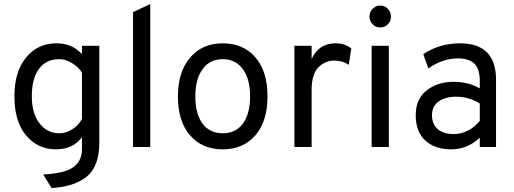

<svg xmlns="http://www.w3.org/2000/svg" viewBox="-20 -742 2592 969"><path d="M240.2 207Q229.5 190.4 198.2 138.7Q308.6 132.8 351.6 100.6Q393.6 68.4 393.6 11.7Q393.6 -8.8 393.6 -49.8Q348.6 11.7 261.7 11.7Q171.9 11.7 112.3 -57.6Q52.7 -127.9 52.7 -255.9Q52.7 -379.9 111.3 -451.2Q169.9 -523.4 264.6 -523.4Q344.7 -523.4 393.6 -468.8Q393.6 -483.4 393.6 -510.7Q416 -510.7 481.4 -510.7Q481.4 -388.7 481.4 -21.5Q481.4 95.7 418.9 148.4Q356.4 200.2 240.2 207ZM280.3 -69.3Q311.5 -69.3 343.8 -88.9Q375 -108.4 393.6 -140.6Q393.6 -218.8 393.6 -375Q376 -405.3 342.8 -423.8Q309.6 -443.4 280.3 -443.4Q211.9 -443.4 176.8 -394.5Q140.6 -345.7 140.6 -255.9Q140.6 -168.9 179.7 -119.1Q217.8 -69.3 280.3 -69.3Z M651.4 0Q651.4 -169.9 651.4 -680.7Q672.9 -691.4 738.3 -721.7Q738.3 -541 738.3 0Q716.8 0 651.4 0Z M1104.5 11.7Q1000 11.7 939.5 -58.6Q877.9 -129.9 877.9 -254.9Q877.9 -379.9 939.5 -451.2Q1000 -523.4 1104.5 -523.4Q1208 -523.4 1269.5 -452.1Q1330.1 -380.9 1330.1 -255.9Q1330.1 -130.9 1269.5 -59.6Q1208 11.7 1104.5 11.7ZM1104.5 -69.3Q1168.9 -69.3 1206.1 -118.2Q1242.2 -168 1242.2 -255.9Q1242.2 -342.8 1206.1 -392.6Q1168.9 -443.4 1104.5 -443.4Q1039.1 -443.4 1002.9 -393.6Q965.8 -343.8 965.8 -254.9Q965.8 -168 1002 -118.2Q1039.1 -69.3 1104.5 -69.3Z M1465.8 0Q1465.8 -127.9 1465.8 -510.7Q1487.3 -510.7 1552.7 -510.7Q1552.7 -494.1 1552.7 -444.3Q1588.9 -523.4 1673.8 -523.4Q1721.7 -523.4 1752.9 -497.1Q1748 -469.7 1740.2 -415Q1708 -436.5 1667 -436.5Q1622.1 -436.5 1586.9 -402.3Q1552.7 -367.2 1552.7 -288.1Q1552.7 -192.4 1552.7 0Q1531.2 0 1465.8 0Z M1898.4 -603.5Q1875 -603.5 1860.4 -620.1Q1844.7 -635.7 1844.7 -658.2Q1844.7 -680.7 1860.4 -697.3Q1877 -713.9 1898.4 -713.9Q1921.9 -713.9 1937.5 -697.3Q1953.1 -680.7 1953.1 -658.2Q1953.1 -634.8 1937.5 -619.1Q1921.9 -603.5 1898.4 -603.5ZM1855.5 0Q1855.5 -127.9 1855.5 -510.7Q1877 -510.7 1942.4 -510.7Q1942.4 -382.8 1942.4 0Q1920.9 0 1855.5 0Z M2401.4 0Q2401.4 -11.7 2401.4 -46.9Q2338.9 11.7 2256.8 11.7Q2175.8 11.7 2127 -32.2Q2078.1 -77.1 2078.1 -160.2Q2078.1 -243.2 2133.8 -286.1Q2188.5 -329.1 2269.5 -329.1Q2343.8 -329.1 2401.4 -295.9Q2401.4 -307.6 2401.4 -332Q2401.4 -396.5 2373 -421.9Q2344.7 -447.3 2290 -447.3Q2213.9 -447.3 2141.6 -396.5Q2132.8 -419.9 2116.2 -468.8Q2198.2 -523.4 2301.8 -523.4Q2483.4 -523.4 2483.4 -338.9Q2483.4 -225.6 2483.4 0Q2462.9 0 2401.4 0ZM2269.5 -65.4Q2344.7 -65.4 2401.4 -131.8Q2401.4 -161.1 2401.4 -219.7Q2346.7 -253.9 2281.2 -253.9Q2228.5 -253.9 2194.3 -230.5Q2160.2 -206.1 2160.2 -160.2Q2160.2 -117.2 2188.5 -90.8Q2217.8 -65.4 2269.5 -65.4Z"/></svg>

Font: Overpass
Style: Regular
Weight: 400
Designer: Delve Withrington, Thomas Jockin
Version: Version 3.000;DELV;Overpass; ttfautohint (v1.5)